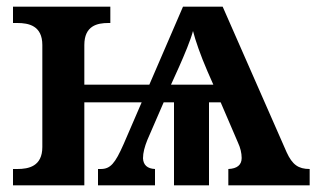

<svg xmlns="http://www.w3.org/2000/svg" viewBox="-20 -556 950 576"><path d="M19 0H233V-249H405L351 -124C325 -65 311 -49 282 -49H274V0H445V-49C422 -50 410 -61 409 -81C409 -98 414 -116 422 -136L471 -249H502V0H607V-249H642L694 -128C701 -113 705 -97 705 -82C705 -61 691 -50 665 -49V0H909V-49C875 -49 857 -62 840 -99L648 -536H529L428 -302H233V-421C233 -479 272 -487 305 -487H311V-536H19V-487H32C66 -487 107 -479 107 -421V-115C107 -57 66 -49 32 -49H19ZM493 -302 517 -355C533 -391 552 -436 559 -463C566 -435 582 -389 602 -343L620 -302Z"/></svg>

Font: Noto Serif SemiBold
Style: Regular
Weight: 600
Designer: Monotype Design Team
Foundry: Monotype Imaging Inc.
Version: Version 2.013